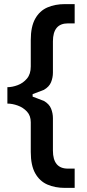

<svg xmlns="http://www.w3.org/2000/svg" viewBox="-20 -780 424 936"><path d="M297 136Q248 136 210.5 119.5Q173 103 151.5 64.5Q130 26 130 -39V-184Q130 -216 111.5 -236Q93 -256 66.5 -265.5Q40 -275 16 -275V-355Q40 -355 66.5 -365Q93 -375 111.5 -397Q130 -419 130 -456V-585Q130 -650 151.5 -688.5Q173 -727 210.5 -743.5Q248 -760 297 -760H344V-666H311Q238 -666 238 -578V-426Q238 -402 229 -379.5Q220 -357 194 -342L139 -321V-309L194 -288Q220 -273 229 -250.5Q238 -228 238 -204V-46Q238 42 311 42H344V136Z"/></svg>

Font: AR One Sans
Style: Bold
Weight: 700
Designer: Niteesh Yadav
Foundry: Niteesh Yadav
Version: Version 1.001;gftools[0.9.33]